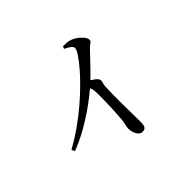

<svg xmlns="http://www.w3.org/2000/svg" viewBox="-170 -1034 1341 1341"><g transform="rotate(-45 500.0 -364.0)"><path d="M112 -218Q185 -259 249.5 -304.5Q314 -350 370 -398Q426 -446 472 -491.5Q518 -537 552 -577Q586 -617 608 -649Q634 -687 634 -703Q634 -715 619.5 -727.5Q605 -740 575 -754L582 -772Q600 -772 618.5 -771Q637 -770 654 -763Q676 -756 697 -740Q718 -724 732 -706Q746 -688 746 -673Q746 -662 740 -656.5Q734 -651 723.5 -644.5Q713 -638 699 -622Q668 -589 624 -543Q591 -508 550 -469Q565 -458 579 -449Q602 -431 602 -416Q602 -405 598 -392.5Q594 -380 593 -361Q590 -290 590.5 -220Q591 -150 592 -95Q593 -40 593 -11Q593 18 584 31Q575 44 555 44Q536 44 523.5 30.5Q511 17 504.5 -3.5Q498 -24 498 -42Q498 -57 502.5 -73.5Q507 -90 510 -114Q512 -137 514 -167.5Q516 -198 517.5 -230.5Q519 -263 519.5 -294Q520 -325 520 -349.5Q520 -374 519 -387Q519 -408 513 -422Q511 -426 508 -431Q490 -415 463 -394Q425 -364 373.5 -328.5Q322 -293 259 -258Q196 -223 125 -195Z"/></g></svg>

Font: Noto Serif HK ExtraLight Medium
Style: Regular
Weight: 500
Version: Version 2.002-H1;hotconv 1.1.0;makeotfexe 2.6.0